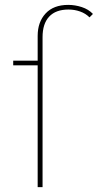

<svg xmlns="http://www.w3.org/2000/svg" viewBox="-20 -765 400 785"><path d="M134 0V-618Q134 -675 166.5 -710Q199 -745 259 -745Q287 -745 314.5 -736Q342 -727 360 -708L346 -694Q330 -710 307.5 -718Q285 -726 260 -726Q208 -726 181 -697Q154 -668 154 -613V0ZM34 -498V-517H149V-498Z"/></svg>

Font: Montserrat Thin
Style: Regular
Weight: 100
Designer: Julieta Ulanovsky
Foundry: Julieta Ulanovsky
Version: Version 9.000